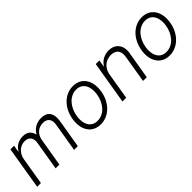

<svg xmlns="http://www.w3.org/2000/svg" viewBox="156 -1426 2309 2309"><g transform="rotate(-45 1311.0 -271.0)"><path d="M38.7 0H102.3L160.5 -349.4C174.4 -434.3 241.8 -494.7 317.8 -494.7C392.4 -494.7 426.5 -445 414.4 -371.1L352.3 0H416.5L476.9 -359C490.1 -437.9 546.9 -494.7 630.3 -494.7C702.1 -494.7 741.8 -451.7 727.6 -365.4L666.5 0H730.1L791.2 -365.4C811.4 -487.2 758.9 -552.6 658 -552.6C578.5 -552.6 514.2 -514.2 480.1 -453.5H475.5C461.3 -515.3 419.4 -552.6 344.8 -552.6C273.1 -552.6 214.5 -518.1 182.9 -461.6H177.2L191.4 -545.5H129.6Z M1112.6 11.4C1251.8 11.4 1367.2 -101.9 1394.2 -265.6C1421.5 -435 1341.3 -552.9 1197.4 -552.9C1058.6 -552.9 943.2 -440 916.2 -275.2C888.5 -106.2 969.1 11.4 1112.6 11.4ZM1113.6 -46.5C1002.8 -46.5 957.7 -146 977.6 -265.6C997.9 -390.3 1081.3 -495.4 1196.7 -495.4C1307.5 -495.4 1352.3 -394.9 1332.7 -275.2C1312.5 -149.9 1229.4 -46.5 1113.6 -46.5Z M1489.3 0H1552.9L1609.7 -340.9C1625.4 -436.1 1697.8 -494.7 1786.2 -494.7C1872.2 -494.7 1912.3 -440.3 1897 -349.4L1838.8 0H1902.3L1961.6 -353.3C1982.2 -476.2 1911.2 -552.6 1805.4 -552.6C1729 -552.6 1665.1 -512.8 1633.5 -459.9H1627.8L1642 -545.5H1580.3Z M2284.1 11.4C2423.3 11.4 2538.7 -101.9 2565.7 -265.6C2593 -435 2512.8 -552.9 2369 -552.9C2230.1 -552.9 2114.7 -440 2087.7 -275.2C2060 -106.2 2140.6 11.4 2284.1 11.4ZM2285.2 -46.5C2174.4 -46.5 2129.3 -146 2149.1 -265.6C2169.4 -390.3 2252.8 -495.4 2368.3 -495.4C2479 -495.4 2523.8 -394.9 2504.3 -275.2C2484 -149.9 2400.9 -46.5 2285.2 -46.5Z"/></g></svg>

Font: TID UI Light
Style: Italic
Weight: 300
Italic angle: -9.39999°
Designer: The TID Project Authors
Foundry: Bakken & Bæck
Version: Version 1.001;hotconv 1.0.109;makeotfexe 2.5.65596